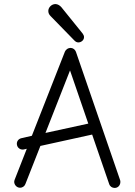

<svg xmlns="http://www.w3.org/2000/svg" viewBox="-20 -925 664 946"><path d="M347 -725C352 -720 358 -716 366 -716C380 -716 394 -727 394 -742C394 -748 392 -753 387 -760L282 -890C275 -898 264 -905 253 -905C235 -905 218 -889 218 -871C218 -861 222 -853 229 -846ZM354 -670C350 -681 339 -689 328 -689C316 -689 305 -682 300 -671L137 -256L85 -244C72 -241 63 -230 63 -217C63 -200 76 -188 92 -188C94 -188 96 -188 112 -192L52 -39C51 -36 50 -32 50 -29C50 -15 62 0 79 0C90 0 101 -7 105 -18L179 -206L434 -262L518 -18C522 -6 533 1 545 1C562 1 573 -13 573 -28C573 -31 573 -34 572 -37ZM204 -270 325 -578 415 -316Z"/></svg>

Font: Comic Neue
Style: Normal
Weight: 400
Designer: Craig Rozynski
Foundry: Craig Rozynski
Version: Version 2.003